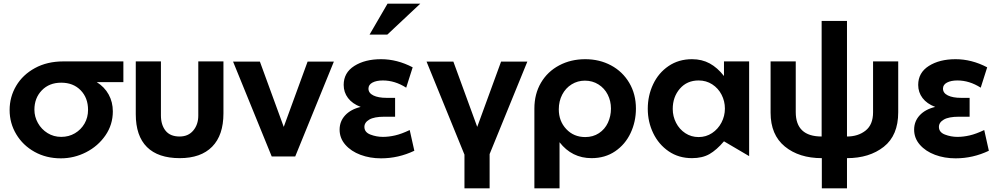

<svg xmlns="http://www.w3.org/2000/svg" viewBox="-20 -844 5406 1038"><path d="M590 -242Q590 -170 550 -112Q510 -54 445.5 -21Q381 12 309 12Q230 12 167 -23Q104 -58 68 -118Q32 -178 32 -249Q32 -320 67.5 -380Q103 -440 169 -476Q235 -512 322 -512H647V-400H503Q545 -374 567.5 -333Q590 -292 590 -242ZM456 -250Q456 -315 416 -356Q376 -397 311 -397Q246 -397 206 -355.5Q166 -314 166 -251Q166 -213 185 -179Q204 -145 237 -124.5Q270 -104 311 -104Q352 -104 385 -123.5Q418 -143 437 -176Q456 -209 456 -250Z M1052 -512V-219Q1052 -171 1025 -138.5Q998 -106 951 -106Q900 -106 875 -137.5Q850 -169 850 -220V-512H714V-227Q714 -109 774.5 -49Q835 11 952 11Q1066 11 1127 -51Q1188 -113 1188 -231V-512Z M1785 -511H1643L1514 -158L1385 -511H1240L1449 2H1576Z M2050 -104Q2082 -104 2116.5 -112Q2151 -120 2195 -141L2220 -29Q2134 12 2040 12Q1980 12 1929 -7Q1878 -26 1847 -61.5Q1816 -97 1816 -143Q1816 -188 1846 -220.5Q1876 -253 1930 -266Q1885 -283 1861.5 -314Q1838 -345 1838 -385Q1838 -451 1895.5 -487.5Q1953 -524 2040 -524Q2127 -524 2211 -480L2176 -370Q2115 -409 2050 -409Q2015 -409 1993.5 -397.5Q1972 -386 1972 -365Q1972 -341 1998.5 -328Q2025 -315 2070 -315H2116V-213H2058Q2003 -213 1976.5 -197.5Q1950 -182 1950 -158Q1950 -129 1982.5 -116.5Q2015 -104 2050 -104ZM1978 -657H2074L2252 -824H2075Z M2627 -11 2831 -511H2689L2560 -158L2431 -511H2286L2491 -8V174H2627Z M3283 -257Q3283 -298 3265.5 -332.5Q3248 -367 3215.5 -387.5Q3183 -408 3142 -408Q3103 -408 3070.5 -388Q3038 -368 3019.5 -332.5Q3001 -297 3001 -253Q3001 -189 3041.5 -146Q3082 -103 3144 -103Q3186 -103 3218 -124Q3250 -145 3266.5 -180.5Q3283 -216 3283 -257ZM3144 -524Q3221 -524 3283.5 -490.5Q3346 -457 3382 -396Q3418 -335 3418 -257Q3418 -186 3389 -124.5Q3360 -63 3305.5 -26Q3251 11 3178 11Q3072 11 3005 -75V174H2869V-257Q2869 -336 2904.5 -396.5Q2940 -457 3003 -490.5Q3066 -524 3144 -524Z M3757 -409Q3798 -409 3830.5 -388Q3863 -367 3881 -332Q3899 -297 3899 -257Q3899 -217 3880.5 -181.5Q3862 -146 3829.5 -124.5Q3797 -103 3757 -103Q3717 -103 3685 -124Q3653 -145 3635 -180Q3617 -215 3617 -255Q3617 -320 3655.5 -364.5Q3694 -409 3757 -409ZM4030 -512H3894V-433Q3859 -478 3817 -501Q3775 -524 3721 -524Q3649 -524 3594.5 -487Q3540 -450 3511 -388.5Q3482 -327 3482 -256Q3482 -185 3511.5 -124Q3541 -63 3595 -26Q3649 11 3721 11Q3777 11 3815.5 -11Q3854 -33 3894 -80L4030 0Z M4559 174V11Q4680 11 4758 -50.5Q4836 -112 4836 -237V-512H4700V-237Q4700 -170 4659.5 -138Q4619 -106 4559 -106V-731H4422V-106Q4282 -106 4282 -238V-512H4146V-235Q4146 -115 4223 -52Q4300 11 4423 11V174Z M5156 -104Q5188 -104 5222.5 -112Q5257 -120 5301 -141L5326 -29Q5240 12 5146 12Q5086 12 5035 -7Q4984 -26 4953 -61.5Q4922 -97 4922 -143Q4922 -188 4952 -220.5Q4982 -253 5036 -266Q4991 -283 4967.5 -314Q4944 -345 4944 -385Q4944 -451 5001.5 -487.5Q5059 -524 5146 -524Q5233 -524 5317 -480L5282 -370Q5221 -409 5156 -409Q5121 -409 5099.5 -397.5Q5078 -386 5078 -365Q5078 -341 5104.5 -328Q5131 -315 5176 -315H5222V-213H5164Q5109 -213 5082.5 -197.5Q5056 -182 5056 -158Q5056 -129 5088.5 -116.5Q5121 -104 5156 -104Z"/></svg>

Font: Geom SemiBold
Style: Bold
Weight: 600
Version: Version 1.102